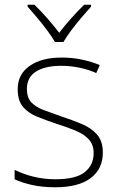

<svg xmlns="http://www.w3.org/2000/svg" viewBox="-20 -784 502 814"><path d="M416 -137Q416 -68 364.5 -29Q313 10 214 10Q159 10 115 0Q71 -10 42 -24V-64Q80 -45 124 -34.5Q168 -24 215 -24Q301 -24 339 -54Q377 -84 377 -135Q377 -170 357.5 -192Q338 -214 303 -229Q268 -244 223 -258Q175 -274 137 -289.5Q99 -305 77 -331.5Q55 -358 55 -406Q55 -469 105.5 -504.5Q156 -540 241 -540Q288 -540 329 -531Q370 -522 403 -508L388 -474Q359 -488 319 -496.5Q279 -505 240 -505Q171 -505 132.5 -480.5Q94 -456 94 -407Q94 -370 113 -350Q132 -330 165 -317.5Q198 -305 241 -290Q287 -275 326.5 -258.5Q366 -242 391 -214Q416 -186 416 -137ZM213 -606Q201 -627 180.5 -654.5Q160 -682 137.5 -709Q115 -736 97 -756V-764H126Q153 -738 181 -706Q209 -674 231 -645Q253 -674 281.5 -706Q310 -738 337 -764H366V-756Q348 -736 325 -709Q302 -682 281.5 -654.5Q261 -627 249 -606Z"/></svg>

Font: Noto Sans Lao Looped ExtraLight
Style: Regular
Weight: 200
Designer: Mark Frömberg, Ben Mitchell
Foundry: The Fontpad Ltd
Version: Version 1.002; ttfautohint (v1.8.4.7-5d5b)